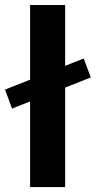

<svg xmlns="http://www.w3.org/2000/svg" viewBox="-36 -758 388 778"><path d="M303.2 -521 332 -444.3 12.7 -317.9 -15.6 -395ZM228 0H85.9V-737.8H228Z"/></svg>

Font: Estedad-FD Bold
Style: Regular
Weight: 700
Designer: Amin Abedi
Version: Version 7.3